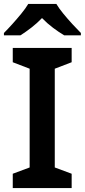

<svg xmlns="http://www.w3.org/2000/svg" viewBox="-30 -958 432 978"><path d="M335 0H35V-73L121 -105V-608L35 -641V-714H335V-641L249 -608V-105L335 -73ZM257 -938Q270 -916 292.5 -888.5Q315 -861 339 -835Q363 -809 382 -790V-778H297Q270 -794 240 -816.5Q210 -839 184 -866Q158 -839 129.5 -817Q101 -795 74 -778H-10V-790Q9 -809 32.5 -835Q56 -861 78.5 -888.5Q101 -916 114 -938Z"/></svg>

Font: Noto Sans Bassa Vah SemiBold
Style: Regular
Weight: 600
Designer: Monotype Design Team
Foundry: Monotype Imaging Inc.
Version: Version 2.002; ttfautohint (v1.8.4.7-5d5b)